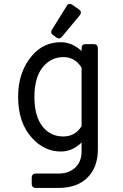

<svg xmlns="http://www.w3.org/2000/svg" viewBox="-20 -762 626 978"><path d="M335 -742.2Q341.3 -742.2 347.2 -738.3L382.3 -713.9Q392.1 -707 392.1 -698.2Q392.1 -690.9 386.2 -684.1L295.9 -575.2Q288.6 -566.4 280.8 -566.4Q273.4 -566.4 267.6 -570.8L250.5 -583.5Q240.7 -590.8 240.7 -598.6Q240.7 -604 244.6 -610.4L320.3 -732.4Q326.2 -742.2 335 -742.2ZM289.6 9.8Q206.1 9.8 143.1 -59.1Q72.3 -136.7 72.3 -268.6Q72.3 -396.5 143.6 -479Q201.7 -546.9 289.6 -546.9Q348.1 -546.9 395.5 -502V-515.6Q395.5 -537.1 416 -537.1H457.5Q478.5 -537.1 478.5 -515.6V-1.5Q478.5 91.3 424.3 144Q371.6 195.3 278.3 195.3H163.6Q141.6 195.3 141.6 173.8V143.6Q141.6 122.1 163.6 122.1H278.3Q330.6 122.1 362.8 92.3Q395.5 62 395.5 9.3V-36.1Q349.1 9.8 289.6 9.8ZM395.5 -119.1V-417Q363.3 -471.2 302.7 -471.2Q241.2 -471.2 199.2 -421.4Q155.3 -369.1 155.3 -267.3Q155.3 -165.5 200.7 -112.8Q240.2 -66.9 301.8 -66.9Q363.3 -66.9 395.5 -119.1Z"/></svg>

Font: Simply Mono
Style: Book
Weight: 400
Designer: Wojciech Kalinowski "wmk69" (wmk69@o2.pl)
Foundry: Wojciech Kalinowski "wmk69" (wmk69@o2.pl)
Version: Version 1.0.0